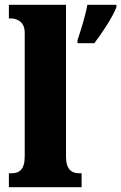

<svg xmlns="http://www.w3.org/2000/svg" viewBox="-20 -780 505 800"><path d="M17 0H320V-58H311C279 -58 255 -73 255 -128V-760H17V-703H28C41 -703 83 -696 83 -644V-128C83 -73 60 -58 28 -58H17ZM303 -613V-600H373C406 -643 449 -708 465 -750V-760H344C337 -718 316 -651 303 -613Z"/></svg>

Font: Noto Serif Bengali Condensed Black
Style: Regular
Weight: 900
Width: 3
Designer: Juan Bruce, Universal Thirst, Indian Type Foundry and the Monotype Design Team.
Foundry: Monotype Imaging Inc.
Version: Version 2.003